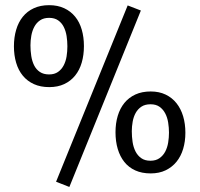

<svg xmlns="http://www.w3.org/2000/svg" viewBox="-20 -700 784 754"><path d="M571.8 -340.8Q605 -340.8 630.4 -328.6Q655.8 -316.4 673.1 -294.7Q690.4 -272.9 699.2 -243.4Q708 -213.9 708 -178.7Q708 -144.5 699.2 -115.2Q690.4 -85.9 673.1 -64.7Q655.8 -43.5 630.4 -31.2Q605 -19 571.8 -19Q537.1 -19 511.2 -30.8Q485.4 -42.5 468.3 -64Q451.2 -85.4 442.4 -115Q433.6 -144.5 433.6 -180.7Q433.6 -215.8 442.4 -245.1Q451.2 -274.4 468.5 -295.7Q485.8 -316.9 511.7 -328.9Q537.6 -340.8 571.8 -340.8ZM571.3 -290.5Q549.3 -290.5 535.2 -281Q521 -271.5 512.7 -256.3Q504.4 -241.2 501 -222.2Q497.6 -203.1 497.6 -184.6Q497.6 -163.1 500.7 -142.3Q503.9 -121.6 512.2 -105.2Q520.5 -88.9 534.7 -78.9Q548.8 -68.8 570.8 -68.8Q592.3 -68.8 606.4 -78.9Q620.6 -88.9 628.9 -104.7Q637.2 -120.6 640.4 -140.1Q643.6 -159.7 643.6 -179.2Q643.6 -198.7 640.4 -218.8Q637.2 -238.8 628.9 -254.6Q620.6 -270.5 606.7 -280.5Q592.8 -290.5 571.3 -290.5ZM172.9 -679.7Q206.5 -679.7 232.2 -667.7Q257.8 -655.8 275.1 -634.5Q292.5 -613.3 301 -583.7Q309.6 -554.2 309.6 -519Q309.6 -483.9 301 -454.3Q292.5 -424.8 275.1 -403.3Q257.8 -381.8 232.4 -369.9Q207 -357.9 173.3 -357.9Q139.2 -357.9 113.3 -369.6Q87.4 -381.3 69.8 -402.6Q52.2 -423.8 43.5 -453.4Q34.7 -482.9 34.7 -518.1Q34.7 -553.2 43.5 -583Q52.2 -612.8 69.6 -634.3Q86.9 -655.8 112.8 -667.7Q138.7 -679.7 172.9 -679.7ZM172.9 -629.9Q151.4 -629.9 137.2 -620.1Q123 -610.4 114.7 -594.7Q106.4 -579.1 103 -559.8Q99.6 -540.5 99.6 -522Q99.6 -500.5 102.8 -480Q106 -459.5 114 -443.4Q122.1 -427.2 136.5 -417.5Q150.9 -407.7 172.9 -407.7Q193.8 -407.7 207.8 -417.5Q221.7 -427.2 230 -443.1Q238.3 -459 241.5 -478.5Q244.6 -498 244.6 -518.1Q244.6 -538.6 241.5 -558.6Q238.3 -578.6 230.2 -594.5Q222.2 -610.4 208.3 -620.1Q194.3 -629.9 172.9 -629.9ZM481.4 -678.7 533.2 -658.7 252.4 34.2 200.2 13.7Z"/></svg>

Font: Metrophobic
Style: Regular
Weight: 400
Designer: vernon adams
Foundry: vernon adams
Version: Version 1.000